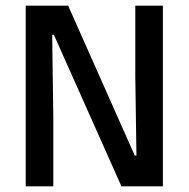

<svg xmlns="http://www.w3.org/2000/svg" viewBox="-20 -659 667 679"><path d="M71 -639H221L456.5 -109H462.5L458.5 -385V-639H556V0H409.5L170.5 -536H164.5L168.5 -248.5V0H71Z"/></svg>

Font: Anek Devanagari Medium
Style: Regular
Weight: 500
Designer: Kailash Malviya (Devanagari) & Yesha Goshar (Latin)
Foundry: Ek Type
Version: Version 1.003